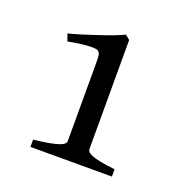

<svg xmlns="http://www.w3.org/2000/svg" viewBox="-78 -738 485 507"><g transform="rotate(20 164.5 -484.5)"><path d="M58.1 -302.7V-323.2Q85 -326.2 101.8 -329.3Q118.7 -332.5 128.4 -335.9Q138.2 -339.4 141.8 -343Q145.5 -346.7 145.5 -349.6V-573.2Q145.5 -585 144.5 -591.6Q143.6 -598.1 139.2 -602.1Q137.2 -604 132.1 -605Q127 -606 117.4 -605.7Q107.9 -605.5 92.5 -603.8Q77.1 -602.1 54.7 -597.7L47.4 -617.7Q61.5 -621.1 82 -627.4Q102.5 -633.8 123.8 -640.9Q145 -647.9 163.8 -655Q182.6 -662.1 193.8 -667.5L206.5 -657.2V-349.6Q206.5 -346.7 209.5 -343.3Q212.4 -339.8 220.9 -336.2Q229.5 -332.5 245.4 -329.3Q261.2 -326.2 287.1 -323.2V-302.7Z"/></g></svg>

Font: Noto Serif Devanagari
Style: Bold
Weight: 700
Designer: Monotype Design Team
Foundry: Monotype Imaging Inc.
Version: Version 1.01